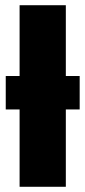

<svg xmlns="http://www.w3.org/2000/svg" viewBox="-20 -715 327 735"><path d="M285 -424V-296H232V0H55V-296H2V-424H55V-695H232V-424Z"/></svg>

Font: Fira Sans Extra Condensed ExtraBold
Style: Regular
Weight: 800
Width: 1
Designer: Carrois Corporate & Edenspiekermann AG
Foundry: Carrois Corporate GbR & Edenspiekermann AG
Version: Version 4.203